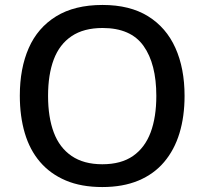

<svg xmlns="http://www.w3.org/2000/svg" viewBox="-20 -745 825 775"><path d="M725 -358Q725 -275 704.5 -207.5Q684 -140 642.5 -91Q601 -42 538.5 -16Q476 10 393 10Q308 10 245.5 -16.5Q183 -43 141.5 -91.5Q100 -140 80 -208Q60 -276 60 -359Q60 -469 96 -551Q132 -633 206.5 -679Q281 -725 394 -725Q504 -725 577.5 -679.5Q651 -634 688 -551.5Q725 -469 725 -358ZM174 -358Q174 -272 197 -210.5Q220 -149 269 -115.5Q318 -82 393 -82Q469 -82 517 -115.5Q565 -149 588 -210.5Q611 -272 611 -358Q611 -487 559.5 -559.5Q508 -632 394 -632Q318 -632 269 -599Q220 -566 197 -505Q174 -444 174 -358Z"/></svg>

Font: Noto Sans Armenian Medium
Style: Regular
Weight: 500
Designer: Monotype Design Team
Foundry: Monotype Imaging Inc.
Version: Version 2.007